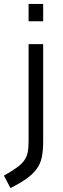

<svg xmlns="http://www.w3.org/2000/svg" viewBox="-52 -724 320 974"><path d="M93 -500H167V-5Q167 41 160 74Q153 107 134 133Q115 159 83 182Q51 205 1 230L-32 167Q6 145 30.5 128Q55 111 69 92.5Q83 74 88 51Q93 28 93 -6ZM93 -704H167V-616H93Z"/></svg>

Font: TitilliumText22L 400 wt
Style: 400 wt
Weight: 400
Designer: Campivisivi
Foundry: Campivisivi
Version: 1.000